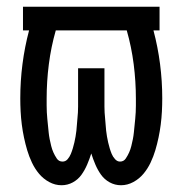

<svg xmlns="http://www.w3.org/2000/svg" viewBox="-20 -540 540 568"><path d="M162 8Q143 8 125.5 -1.5Q108 -11 95.5 -26Q83 -41 74.5 -59Q66 -77 60.5 -95.5Q55 -114 51 -133Q47 -152 44.5 -171.5Q42 -191 41 -210.5Q40 -230 40 -249Q40 -300 46.5 -350.5Q53 -401 66 -450H48V-520H452V-450H434Q447 -401 453.5 -350.5Q460 -300 460 -249Q460 -230 459 -210.5Q458 -191 455.5 -171.5Q453 -152 449 -133Q445 -114 439.5 -95.5Q434 -77 425.5 -59Q417 -41 404.5 -26Q392 -11 374.5 -1.5Q357 8 338 8Q320 8 304.5 -0.5Q289 -9 279 -23Q269 -37 262 -53.5Q255 -70 250 -86Q245 -70 238 -53.5Q231 -37 221 -23Q211 -9 195.5 -0.5Q180 8 162 8ZM165 -62Q174 -62 180 -69Q186 -76 189.5 -84.5Q193 -93 195.5 -101.5Q198 -110 200 -118.5Q202 -127 203.5 -136Q205 -145 206 -153.5Q207 -162 207.5 -171Q208 -180 209 -189Q210 -198 210.5 -207Q211 -216 211 -224.5Q211 -233 211 -242Q211 -251 211 -260V-338H289V-260Q289 -251 289 -242Q289 -233 289 -224.5Q289 -216 289.5 -207Q290 -198 291 -189Q292 -180 292.5 -171Q293 -162 294 -153.5Q295 -145 296.5 -136Q298 -127 300 -118.5Q302 -110 304.5 -101.5Q307 -93 310.5 -84.5Q314 -76 320.5 -69Q327 -62 335 -62Q346 -62 352 -71Q358 -80 362 -89Q366 -98 368.5 -108Q371 -118 373 -128Q375 -138 376 -148Q377 -158 378 -168Q379 -178 380 -188Q381 -198 381.5 -208Q382 -218 382 -228Q382 -238 382 -248Q382 -299 375.5 -350Q369 -401 355 -450H145Q131 -401 124.5 -350Q118 -299 118 -248Q118 -238 118 -228Q118 -218 118.5 -208Q119 -198 120 -188Q121 -178 122 -168Q123 -158 124 -148Q125 -138 127 -128Q129 -118 131.5 -108Q134 -98 138 -89Q142 -80 148 -71Q154 -62 165 -62Z"/></svg>

Font: Iosevka SS18
Style: Regular
Weight: 400
Monospace: yes
Designer: Belleve Invis
Foundry: Belleve Invis
Version: Version 25.1.1; ttfautohint (v1.8.4)